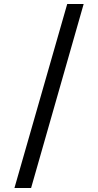

<svg xmlns="http://www.w3.org/2000/svg" viewBox="-20 -812 489 957"><path d="M315 -792H397L135 125H52Z"/></svg>

Font: ltamil15
Style: Book
Weight: 400
Designer: Jelle Bosma - Monotype Design Team
Foundry: Monotype Imaging Inc.
Version: Version 2.003